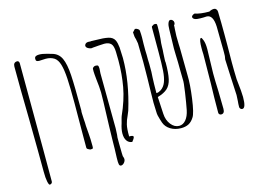

<svg xmlns="http://www.w3.org/2000/svg" viewBox="-103 -861 1652 1196"><g transform="rotate(-15 722.5 -263.0)"><path d="M66 51Q66 -62 63 -290Q59 -491 59 -630Q59 -658 85 -658Q90 -658 93.5 -653Q97 -648 97 -642Q97 -485 98 -360L99 -78V121Q99 128 94 132.5Q89 137 82 137Q76 137 71 113.5Q66 90 66 51Z M361 -27V-100L362 -315Q362 -416 358.5 -473.5Q355 -531 345 -564.5Q335 -598 315 -612Q292 -627 260 -627Q248 -627 237.5 -626Q227 -625 218 -625Q207 -625 201.5 -629Q196 -633 197 -644Q197 -663 226 -663Q248 -663 275.5 -655Q303 -647 307 -646Q347 -635 364.5 -597.5Q382 -560 386.5 -487.5Q391 -415 391 -258Q391 -254 390 -251V-241L392 -199Q394 -180 394 -158Q394 -149 398 -107Q401 -74 401 -28V-23Q401 -13 398.5 -11Q396 -9 382 -9Q367 -16 364 -19Q361 -22 361 -27Z M601 -53Q601 -81 613 -117L619 -140Q621 -146 622 -151Q623 -156 625 -160Q666 -251 680.5 -331.5Q695 -412 695 -499L694 -555Q693 -595 678.5 -609Q664 -623 636 -623Q625 -623 599 -621Q593 -621 581.5 -619.5Q570 -618 561 -618Q552 -614 535.5 -621.5Q519 -629 519 -641Q519 -646 523 -651Q529 -660 545 -660Q554 -660 559 -659V-660Q570 -659 593 -659Q642 -659 671.5 -652.5Q701 -646 712 -623Q716 -615 719 -601.5Q722 -588 723 -576Q726 -516 726 -507Q726 -353 673 -181Q669 -169 661 -152Q649 -128 642.5 -101Q636 -74 637 -25Q664 -26 664 -16Q664 -11 658.5 -2.5Q653 6 647 13Q625 11 613 -6.5Q601 -24 601 -53ZM528 83 530 26 531 -38 533 -119Q540 -317 539 -335Q538 -373 532 -420Q531 -430 529 -451.5Q527 -473 528 -490Q528 -495 534.5 -500Q541 -505 548 -505Q561 -505 564.5 -500.5Q568 -496 568 -480L567 -466L566 -451L569 -96Q569 -88 567 -54Q567 -50 566 -46Q565 -42 565 -37V0Q565 38 566 64Q567 83 567 83Q572 96 572 103Q572 115 562.5 126Q553 137 542 137Q533 137 530 126.5Q527 116 528 83Z M1086 -621Q1087 -617 1085 -596Q1083 -572 1083 -553L1084 -501Q1085 -493 1085 -476L1087 -299Q1089 -242 1076.5 -150.5Q1064 -59 1048 -36Q1033 -12 1013 -1.5Q993 9 964 9Q925 9 896 -9Q867 -27 857 -56Q854 -65 849.5 -79.5Q845 -94 842.5 -105.5Q840 -117 840 -131Q838 -171 838 -188L839 -257Q841 -307 841 -348Q842 -386 842 -450Q842 -503 840 -571L834 -604H833Q829 -620 829 -632L828 -645L845 -663Q856 -662 864 -656Q872 -650 872 -644Q874 -622 874 -601L873 -558V-516Q873 -497 874 -487V-458Q874 -436 875 -429V-378L873 -343Q871 -301 871 -249V-242H874Q885 -242 901 -252Q923 -267 933.5 -295Q944 -323 947 -365.5Q950 -408 950 -486V-569V-642Q950 -649 952 -651Q954 -653 967 -660Q981 -660 983.5 -657.5Q986 -655 986 -641Q986 -595 983 -562Q979 -534 979 -511Q979 -489 977 -470L975 -428V-418Q976 -415 976 -411Q976 -343 967.5 -305.5Q959 -268 937 -248Q915 -228 873 -216L879 -106Q881 -65 903.5 -36.5Q926 -8 956 -8Q981 -8 999.5 -30Q1018 -52 1026 -91Q1034 -131 1044 -198.5Q1054 -266 1052 -280Q1051 -297 1051 -338Q1051 -397 1049 -439Q1048 -455 1048 -482Q1048 -516 1050 -558L1051 -604Q1051 -630 1057 -645Q1063 -660 1072 -660Q1080 -660 1086.5 -653.5Q1093 -647 1093 -638Q1093 -627 1086 -621Z M1346 -25Q1346 -46 1348 -62Q1350 -90 1350 -101L1344 -221Q1342 -255 1339 -334Q1344 -353 1343 -378V-391Q1342 -408 1342 -464Q1342 -524 1341 -545Q1338 -622 1296 -622L1277 -621H1255Q1210 -621 1208 -642Q1208 -647 1214 -652Q1220 -657 1229 -659Q1262 -647 1321 -647Q1336 -656 1353 -656Q1361 -656 1367 -649Q1373 -642 1373 -632Q1375 -560 1375 -487V-414L1374 -305Q1374 -253 1376 -195L1377 -188V-187Q1386 -109 1386 -79Q1386 -8 1363 -8Q1356 -8 1351 -13Q1346 -18 1346 -25ZM1211 -24Q1211 -122 1214 -213Q1216 -335 1216 -400Q1216 -413 1215 -424V-442Q1215 -465 1217.5 -481Q1220 -497 1225 -501Q1226 -502 1229 -502Q1231 -502 1234 -496.5Q1237 -491 1240 -483Q1248 -463 1248 -425L1246 -346L1244 -269Q1244 -225 1247 -153L1249 -39Q1249 -9 1227 -9Q1220 -9 1215.5 -13.5Q1211 -18 1211 -24Z"/></g></svg>

Font: Amatic SC
Style: Regular
Weight: 400
Designer: Multiple Designers
Foundry: Vernon Adams
Version: Version 2.505